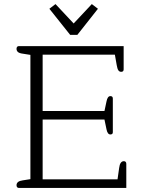

<svg xmlns="http://www.w3.org/2000/svg" viewBox="-20 -921 712 941"><path d="M222 -878 252 -901 341 -806 430 -901 460 -878 359 -750H324ZM61 -13Q61 -33 91 -37L129 -43V-652L91 -658Q75 -660 68 -666Q61 -672 61 -682Q61 -688 64 -691.5Q67 -695 72 -695H586V-581Q586 -569 574 -569Q565 -569 560 -576.5Q555 -584 552 -602L543 -653H189V-377H492L502 -424Q507 -450 521 -450Q533 -450 533 -438V-273Q533 -262 521 -262Q507 -262 502 -287L492 -335H189V-42H556L564 -98Q568 -131 587 -131Q593 -131 596 -127.5Q599 -124 599 -118V0H72Q67 0 64 -3.5Q61 -7 61 -13Z"/></svg>

Font: Maitree Light
Style: Regular
Weight: 300
Designer: CadsonDemak Team
Foundry: CadsonDemak
Version: Version 1.001